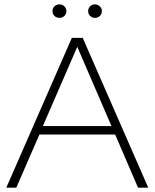

<svg xmlns="http://www.w3.org/2000/svg" viewBox="-20 -862 710 882"><path d="M335 -647 177 -283H492ZM55 0H9L310 -688H360L661 0H614L509 -244H161ZM276 -789Q267 -780 253 -780Q239 -780 230 -789Q221 -798 221 -811Q221 -824 230.5 -833Q240 -842 253 -842Q266 -842 275.5 -833Q285 -824 285 -811Q285 -798 276 -789ZM416 -780Q403 -780 394 -789Q385 -798 385 -811Q385 -824 394 -833Q403 -842 416 -842Q429 -842 438.5 -833Q448 -824 448 -811Q448 -798 439 -789Q430 -780 416 -780Z"/></svg>

Font: Roundo Light
Style: Regular
Weight: 300
Designer: Namrata Goyal (Gurmukhi), Shiva Nallaperumal (Latin)
Foundry: Indian Type Foundry
Version: Version 1.000;PS 1.0;hotconv 1.0.88;makeotf.lib2.5.647800